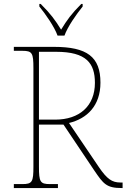

<svg xmlns="http://www.w3.org/2000/svg" viewBox="-20 -951 640 971"><path d="M271 -771H306C322 -816 367 -880 398 -918V-931H391C341 -881 319 -850 289 -801C259 -850 236 -881 186 -931H179V-918C210 -880 255 -816 271 -771ZM50 0H273V-20H233C183 -20 177 -31 177 -108V-321H301L456 -90C503 -21 518 0 596 0H600V-28H589C546 -28 521 -46 480 -106L329 -329C420 -351 488 -416 488 -533C488 -664 420 -714 253 -714H50V-694H93C143 -694 149 -683 149 -606V-108C149 -31 143 -20 93 -20H50ZM259 -346H177V-689H264C417 -689 460 -631 460 -532C460 -415 382 -346 259 -346Z"/></svg>

Font: Noto Serif Malayalam Thin
Style: Regular
Weight: 100
Designer: Indian type Foundry, Jelle Bosma, Monotype Design Team
Foundry: Monotype Imaging Inc.
Version: Version 2.104